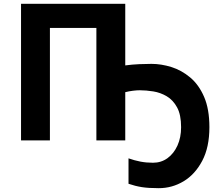

<svg xmlns="http://www.w3.org/2000/svg" viewBox="-20 -734 1165 1004"><path d="M635 -392Q673 -397 708.5 -398.5Q744 -400 772 -400Q823 -400 876 -383.5Q929 -367 974.5 -329Q1020 -291 1047.5 -227Q1075 -163 1075 -69Q1075 36 1037.5 107Q1000 178 940 214Q880 250 810 250Q756 250 721.5 244.5Q687 239 652 227V94Q683 105 714 111Q745 117 780 117Q823 117 856 93Q889 69 908 27Q927 -15 927 -69Q927 -134 906 -172.5Q885 -211 852 -230.5Q819 -250 781.5 -256Q744 -262 711 -262Q695 -262 675 -259.5Q655 -257 635 -252V0H484V-588H241V0H90V-714H635Z"/></svg>

Font: RS Noto Sans
Style: Bold
Weight: 700
Designer: Monotype Design Team
Foundry: Monotype Imaging Inc.
Version: Version 3.10